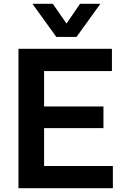

<svg xmlns="http://www.w3.org/2000/svg" viewBox="-20 -999 680 1019"><path d="M386 -803 513 -979H405L333 -874L260 -979H152L279 -803ZM579 0V-118H214V-319H529V-434H214V-622H574V-740H78V0Z"/></svg>

Font: Be Vietnam Pro SemiBold
Style: Regular
Weight: 600
Designer: Lam Bao, Tony Le, Vietanh Nguyen
Foundry: Yellow Type Foundry
Version: Version 1.002